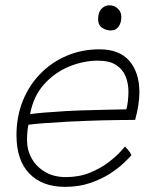

<svg xmlns="http://www.w3.org/2000/svg" viewBox="-20 -722 586 728"><path d="M478 -133Q468.5 -122 447.5 -102.2Q426.5 -82.5 394.8 -62.2Q363 -42 320.8 -27.8Q278.5 -13.5 226.5 -13.5Q140 -13.5 91.2 -64Q42.5 -114.5 42.5 -209.5Q42.5 -281 66.8 -340.5Q91 -400 134 -443.5Q177 -487 234 -511Q291 -535 357 -535Q433 -535 470.8 -490.8Q508.5 -446.5 508.5 -373Q508.5 -348 504.5 -322.8Q500.5 -297.5 492.5 -267.5Q489 -267.5 471.8 -267.2Q454.5 -267 428.5 -266.8Q402.5 -266.5 372.8 -265.8Q343 -265 314.5 -264Q278.5 -263 233.5 -260.5Q188.5 -258 148.5 -255Q108.5 -252 88 -249Q82.5 -225.5 82.5 -190.5Q82.5 -152.5 100.5 -120.8Q118.5 -89 151.5 -69.8Q184.5 -50.5 229.5 -50.5Q280 -50.5 320.5 -67Q361 -83.5 390.2 -105.8Q419.5 -128 435.8 -146Q452 -164 454 -166.5Q456.5 -164 460.2 -159.8Q464 -155.5 468 -150.5Q472 -145.5 474.8 -141Q477.5 -136.5 478 -133ZM94 -289Q111 -292 146.8 -295Q182.5 -298 230 -300.8Q277.5 -303.5 329 -304.5Q359.5 -305.5 388.2 -306Q417 -306.5 436.8 -307Q456.5 -307.5 459 -307.5Q463 -321 465 -339.5Q467 -358 467 -375.5Q467 -405 456.5 -431.8Q446 -458.5 420.8 -475.2Q395.5 -492 351 -492Q296.5 -492 241.8 -469.5Q187 -447 146.8 -402Q106.5 -357 94 -289ZM394.5 -702Q413.5 -702 426.8 -689.2Q440 -676.5 440 -658.5Q440 -635 429.5 -620.8Q419 -606.5 400.5 -606.5Q382 -606.5 367 -616.8Q352 -627 352 -649Q352 -675.5 365 -688.8Q378 -702 394.5 -702Z"/></svg>

Font: Grandstander Thin Thin
Style: Italic
Weight: 250
Italic angle: -15°
Version: Version 1.200